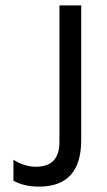

<svg xmlns="http://www.w3.org/2000/svg" viewBox="-20 -694 398 714"><path d="M282 -173Q282 0 125 0Q69 0 30 -22V-100Q70 -74 114 -74Q201 -74 201 -166V-674H282Z"/></svg>

Font: Hind Colombo
Style: Regular
Weight: 400
Designer: Jyotish Sonowal, Aditi Pimprikar
Foundry: Indian Type Foundry
Version: Version 1.000;PS 1.0;hotconv 1.0.86;makeotf.lib2.5.63406; tt